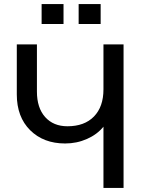

<svg xmlns="http://www.w3.org/2000/svg" viewBox="-20 -917 690 937"><path d="M62 -456.1V-700.2H160.2V-470.2Q160.2 -390.6 200.4 -345.7Q240.7 -300.8 309.1 -300.8Q392.1 -300.8 438.5 -348.4Q484.9 -396 484.9 -481V-700.2H583V0H484.9V-298.8Q454.1 -260.7 404.3 -238.8Q354.5 -216.8 297.9 -216.8Q192.4 -216.8 127.2 -281.5Q62 -346.2 62 -456.1ZM290 -799.8H183.1V-897H290ZM471.2 -799.8H363.8V-897H471.2Z"/></svg>

Font: LT Superior Med
Style: Regular
Weight: 500
Designer: Daniel Lyons
Foundry: LyonsType
Version: Version 1.000